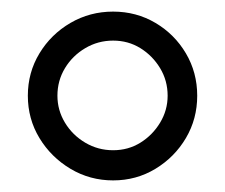

<svg xmlns="http://www.w3.org/2000/svg" viewBox="-20 -730 388 331"><path d="M320 -565Q320 -605 300.5 -638Q281 -671 248 -690.5Q215 -710 175 -710Q135 -710 101.5 -690.5Q68 -671 48 -638Q28 -605 28 -565Q28 -525 48 -492Q68 -459 101.5 -439Q135 -419 175 -419Q215 -419 248 -439Q281 -459 300.5 -492Q320 -525 320 -565ZM175 -660Q201 -660 222 -647Q243 -634 256 -612.5Q269 -591 269 -565Q269 -540 256 -518.5Q243 -497 222 -484Q201 -471 175 -471Q149 -471 127 -484Q105 -497 92 -518.5Q79 -540 79 -565Q79 -591 92 -612.5Q105 -634 127 -647Q149 -660 175 -660Z"/></svg>

Font: Advent Pro
Style: Regular
Weight: 400
Designer: VivaRado, Andreas Kalpakidis
Foundry: VivaRado, Andreas Kalpakidis
Version: Version 3.000